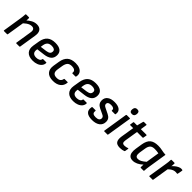

<svg xmlns="http://www.w3.org/2000/svg" viewBox="316 -2057 3429 3429"><g transform="rotate(45 2030.5 -342.5)"><path d="M361 0Q350 0 352 -11L401 -323Q416 -415 339 -415Q315 -415 290 -406Q265 -397 236.5 -376.5Q208 -356 169 -321L180 -402Q230 -450 278.5 -476Q327 -502 382 -502Q451 -502 482.5 -459Q514 -416 500 -332L449 -11Q447 0 437 0ZM49 0Q38 0 40 -11L96 -366Q101 -394 104 -426.5Q107 -459 108 -478Q108 -490 120 -490H188Q199 -490 200 -479Q201 -471 200 -454.5Q199 -438 198 -420.5Q197 -403 195 -390L194 -365L137 -11Q136 -6 133.5 -3Q131 0 126 0Z M783 12Q683 12 635 -40Q587 -92 602 -187L622 -309Q639 -408 694 -455Q749 -502 848 -502Q936 -502 981 -468Q1026 -434 1026 -370Q1026 -296 979 -257.5Q932 -219 846 -209L699 -191L696 -171Q690 -121 714.5 -96Q739 -71 790 -71Q830 -71 857 -86.5Q884 -102 887 -128Q889 -140 899 -140H975Q985 -140 985 -129Q984 -88 958 -56Q932 -24 886.5 -6Q841 12 783 12ZM712 -266 833 -282Q883 -290 904 -308Q925 -326 925 -362Q925 -389 903 -403.5Q881 -418 840 -418Q785 -418 756 -391.5Q727 -365 719 -312Z M1294 12Q1191 12 1144 -41Q1097 -94 1112 -189L1131 -307Q1147 -404 1202 -453Q1257 -502 1361 -502Q1422 -502 1465 -482.5Q1508 -463 1527 -427Q1546 -391 1535 -340Q1532 -329 1523 -329H1450Q1439 -329 1441 -340Q1447 -378 1421.5 -397Q1396 -416 1351 -416Q1292 -416 1264.5 -387Q1237 -358 1226 -296L1210 -195Q1200 -133 1223.5 -103.5Q1247 -74 1304 -74Q1354 -74 1379 -94.5Q1404 -115 1409 -149Q1410 -160 1421 -160H1494Q1505 -160 1503 -149Q1496 -73 1441 -30.5Q1386 12 1294 12Z M1804 12Q1704 12 1656 -40Q1608 -92 1623 -187L1643 -309Q1660 -408 1715 -455Q1770 -502 1869 -502Q1957 -502 2002 -468Q2047 -434 2047 -370Q2047 -296 2000 -257.5Q1953 -219 1867 -209L1720 -191L1717 -171Q1711 -121 1735.5 -96Q1760 -71 1811 -71Q1851 -71 1878 -86.5Q1905 -102 1908 -128Q1910 -140 1920 -140H1996Q2006 -140 2006 -129Q2005 -88 1979 -56Q1953 -24 1907.5 -6Q1862 12 1804 12ZM1733 -266 1854 -282Q1904 -290 1925 -308Q1946 -326 1946 -362Q1946 -389 1924 -403.5Q1902 -418 1861 -418Q1806 -418 1777 -391.5Q1748 -365 1740 -312Z M2281 12Q2188 12 2145 -26Q2102 -64 2116 -144Q2119 -157 2129 -157H2203Q2214 -157 2212 -144Q2206 -103 2226 -86Q2246 -69 2291 -69Q2386 -69 2386 -134Q2386 -152 2376 -165.5Q2366 -179 2341 -190L2238 -239Q2197 -259 2177 -289Q2157 -319 2157 -359Q2157 -427 2206 -464.5Q2255 -502 2343 -502Q2430 -502 2475 -468Q2520 -434 2509 -364Q2507 -353 2498 -353H2422Q2412 -353 2413 -364Q2417 -393 2396.5 -407Q2376 -421 2336 -421Q2255 -421 2255 -368Q2255 -349 2266.5 -336.5Q2278 -324 2305 -311L2403 -263Q2446 -242 2465.5 -214Q2485 -186 2485 -144Q2485 -71 2431 -29.5Q2377 12 2281 12Z M2583 0Q2572 0 2574 -11L2648 -479Q2651 -490 2661 -490H2736Q2747 -490 2746 -479L2671 -11Q2669 0 2660 0ZM2710 -567Q2680 -567 2666.5 -583Q2653 -599 2656 -626L2657 -638Q2660 -667 2675 -682Q2690 -697 2720 -697Q2752 -697 2764.5 -681Q2777 -665 2775 -638L2774 -626Q2770 -597 2755.5 -582Q2741 -567 2710 -567Z M2985 12Q2906 12 2879.5 -29.5Q2853 -71 2865 -151L2906 -406H2831Q2820 -406 2823 -416L2832 -479Q2834 -490 2844 -490H2921L2952 -610Q2956 -620 2965 -620H3025Q3037 -620 3034 -610L3016 -490H3156Q3168 -490 3166 -479L3155 -416Q3153 -406 3144 -406H3003L2963 -156Q2956 -111 2968 -92.5Q2980 -74 3016 -74Q3036 -74 3056 -78Q3076 -82 3093 -89Q3106 -94 3104 -81L3093 -17Q3092 -9 3083 -5Q3064 3 3039.5 7.5Q3015 12 2985 12Z M3311 12Q3259 12 3232 -12Q3205 -36 3197.5 -79.5Q3190 -123 3199 -179L3219 -308Q3236 -412 3289 -457Q3342 -502 3445 -502Q3500 -502 3546.5 -491.5Q3593 -481 3651 -477L3595 -123Q3590 -95 3587 -66.5Q3584 -38 3583 -11Q3583 0 3571 0H3505Q3495 0 3495 -11Q3495 -26 3495.5 -42.5Q3496 -59 3497 -76Q3452 -33 3403.5 -10.5Q3355 12 3311 12ZM3354 -75Q3386 -75 3420.5 -93Q3455 -111 3502 -152L3542 -406Q3520 -411 3492.5 -413.5Q3465 -416 3443 -416Q3382 -416 3353.5 -388Q3325 -360 3315 -300L3296 -182Q3289 -133 3300.5 -104Q3312 -75 3354 -75Z M3723 0Q3712 0 3714 -11L3771 -369Q3776 -398 3778.5 -424.5Q3781 -451 3782 -478Q3782 -490 3794 -490H3863Q3874 -490 3874 -480Q3874 -461 3872.5 -437.5Q3871 -414 3868 -397L3864 -342L3811 -11Q3810 -6 3807.5 -3Q3805 0 3800 0ZM3847 -305 3858 -396Q3884 -427 3913 -450.5Q3942 -474 3972 -488Q4002 -502 4027 -502Q4046 -502 4054 -499Q4059 -497 4060.5 -493.5Q4062 -490 4061 -485Q4058 -464 4053.5 -440Q4049 -416 4044 -394Q4041 -382 4030 -386Q4023 -387 4014 -388Q4005 -389 3994 -389Q3970 -389 3944.5 -379.5Q3919 -370 3894.5 -351Q3870 -332 3847 -305Z"/></g></svg>

Font: Sofia Sans SemiBold
Style: Italic
Weight: 600
Italic angle: -9°
Designer: Botio Nikoltchev, Ani Petrova
Foundry: lettersoup
Version: Version 4.100-B